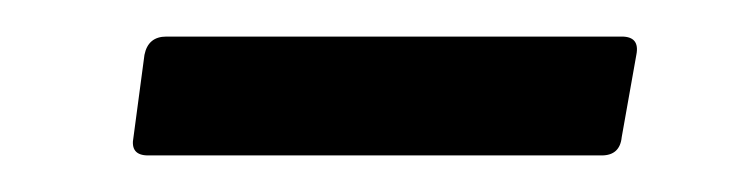

<svg xmlns="http://www.w3.org/2000/svg" viewBox="-20 -318 401 105"><path d="M61 -233Q51 -233 53 -243L59 -288Q61 -298 71 -298H320Q330 -298 328 -288L320 -243Q319 -233 309 -233Z"/></svg>

Font: Sofia Sans Condensed Medium
Style: Italic
Weight: 500
Italic angle: -9°
Designer: Botio Nikoltchev, Ani Petrova
Foundry: lettersoup
Version: Version 4.101; ttfautohint (v1.8.4.7-5d5b)